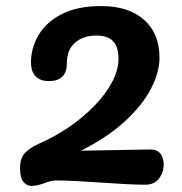

<svg xmlns="http://www.w3.org/2000/svg" viewBox="-20 -604 600 632"><path d="M83 8Q68 8 57 -5.5Q46 -19 46 -50Q46 -84 62.5 -101Q79 -118 108 -131Q159 -153 206 -185Q253 -217 290 -255Q327 -293 348.5 -333Q370 -373 370 -411Q370 -449 352.5 -468Q335 -487 297 -487Q254 -487 227 -463.5Q200 -440 200 -396Q200 -337 141 -337Q113 -337 97.5 -352.5Q82 -368 82 -399Q82 -447 107.5 -489.5Q133 -532 184 -558Q235 -584 313 -584Q403 -584 454 -539Q505 -494 505 -414Q505 -366 477 -312Q449 -258 391.5 -205Q334 -152 247 -108L476 -112Q500 -112 510.5 -94.5Q521 -77 518.5 -54Q516 -31 501 -13.5Q486 4 458 4Q431 4 393 2Q355 0 313 -3Q271 -6 232 -8Q193 -10 165 -10Q149 -10 125.5 -1Q102 8 83 8Z"/></svg>

Font: Pacifico
Style: Regular
Weight: 400
Designer: Vernon Adams
Foundry: Vernon Adams
Version: Version 3.010; ttfautohint (v1.8.4.7-5d5b)